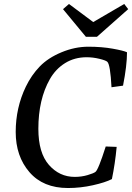

<svg xmlns="http://www.w3.org/2000/svg" viewBox="-20 -937 665 966"><path d="M625 -891 468 -752H412L297 -891L327 -917L449 -826L605 -917ZM512 -200 567 -198Q559 -113 543 -36Q510 -19 447.5 -5Q385 9 322 9Q197 9 128 -71Q59 -151 59 -273Q59 -395 110 -501Q138 -559 180 -602.5Q222 -646 289.5 -674Q357 -702 424.5 -702Q492 -702 547.5 -692Q603 -682 619 -674Q619 -608 599 -506L541 -498Q535 -612 520 -626Q513 -633 480.5 -641Q448 -649 416 -649Q355 -649 307.5 -619.5Q260 -590 231 -539Q173 -437 173 -289Q173 -168 226 -107.5Q279 -47 356 -47Q390 -47 420.5 -56Q451 -65 460 -72Q474 -81 512 -200Z"/></svg>

Font: Poly
Style: Italic
Weight: 400
Italic angle: -10°
Designer: Nicolas Silva
Foundry: Jose Nicolas Silva Schwarzenberg
Version: Version 1.003